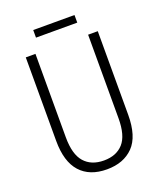

<svg xmlns="http://www.w3.org/2000/svg" viewBox="-154 -937 877 1045"><g transform="rotate(-20 284.5 -415.0)"><path d="M493 -230Q493 -105 437 -47.5Q381 10 284 10Q184 10 130 -50Q76 -110 76 -230V-714H132V-231Q132 -132 172 -86.5Q212 -41 285 -41Q357 -41 397 -85.5Q437 -130 437 -230V-714H493ZM404 -840V-796H165V-840Z"/></g></svg>

Font: Noto Sans Gurmukhi UI Condensed Light
Style: Regular
Weight: 300
Width: 3
Designer: Jelle Bosma - Monotype Design Team
Foundry: Monotype Imaging Inc.
Version: Version 2.004; ttfautohint (v1.8.4.7-5d5b)